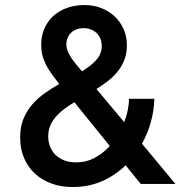

<svg xmlns="http://www.w3.org/2000/svg" viewBox="-20 -732 741 764"><path d="M540 0 480 -74.2Q439 -34.7 386.2 -11.2Q333.5 12.2 268.1 12.2Q222.2 12.2 184.1 -2Q146 -16.1 118.4 -41.7Q90.8 -67.4 75.4 -103.8Q60.1 -140.1 60.1 -185.1Q60.1 -226.6 73.2 -258.8Q86.4 -291 108.2 -316.2Q129.9 -341.3 158 -361.1Q186 -380.9 215.8 -397.9Q197.8 -420.4 184.3 -439.5Q170.9 -458.5 161.9 -476.8Q152.8 -495.1 148.4 -513.7Q144 -532.2 144 -554.2Q144 -591.3 157.5 -620.6Q170.9 -649.9 194.1 -670.2Q217.3 -690.4 248.5 -701.2Q279.8 -711.9 315.9 -711.9Q352.1 -711.9 382.8 -700Q413.6 -688 436.3 -666.7Q459 -645.5 471.9 -616.2Q484.9 -586.9 484.9 -551.8Q484.9 -520 475.1 -494.4Q465.3 -468.8 448.7 -448Q432.1 -427.2 410.2 -410.2Q388.2 -393.1 363.8 -377.9L474.1 -246.1Q482.9 -267.1 488 -292Q493.2 -316.9 493.2 -338.9H594.2Q593.3 -294.9 580.8 -248.5Q568.4 -202.1 544.9 -160.2L678.2 0ZM282.2 -85.9Q322.8 -85.9 356.7 -104Q390.6 -122.1 417 -150.9L275.9 -325.2Q253.9 -312 235.1 -297.9Q216.3 -283.7 202.1 -267.3Q188 -251 179.9 -231.9Q171.9 -212.9 171.9 -189.9Q171.9 -166.5 179.7 -147.5Q187.5 -128.4 201.9 -114.7Q216.3 -101.1 236.6 -93.5Q256.8 -85.9 282.2 -85.9ZM244.1 -555.2Q244.1 -542.5 249.3 -529.3Q254.4 -516.1 262.9 -502.9Q271.5 -489.7 282.7 -476.1Q293.9 -462.4 306.2 -448.2Q322.8 -458.5 336.9 -469.2Q351.1 -480 361.8 -491.9Q372.6 -503.9 378.7 -517.8Q384.8 -531.7 384.8 -547.9Q384.8 -565.4 379.2 -578.9Q373.5 -592.3 363.5 -601.3Q353.5 -610.4 340.6 -615.2Q327.6 -620.1 313 -620.1Q297.9 -620.1 285.2 -615.5Q272.5 -610.8 263.4 -602.3Q254.4 -593.8 249.3 -581.8Q244.1 -569.8 244.1 -555.2Z"/></svg>

Font: Overpass
Style: Regular
Weight: 400
Designer: Delve Withrington
Foundry: Delve Fonts
Version: Version 1.001